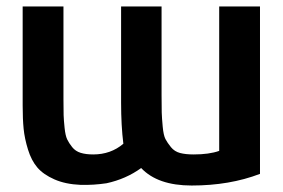

<svg xmlns="http://www.w3.org/2000/svg" viewBox="-20 -556 873 593"><path d="M50 -536H176V-249Q176 -216 176.5 -200.5Q177 -185 179.5 -161Q182 -137 187.5 -125.5Q193 -114 203 -101.5Q213 -89 229 -84Q245 -79 268 -79Q322 -79 361 -112Q354 -168 354 -239V-536H479V-263Q479 -225 479.5 -208.5Q480 -192 482.5 -165Q485 -138 491 -126.5Q497 -115 508 -101.5Q519 -88 536 -83.5Q553 -79 578 -79Q626 -79 657 -90V-536H783V-19Q689 17 572 17Q467 17 416 -37Q369 -3 309 10Q269 16 229 15Q182 13 148 -2Q114 -17 95.5 -38.5Q77 -60 66.5 -94Q56 -128 53 -158Q50 -188 50 -230Z"/></svg>

Font: Repo
Style: DemiBold
Weight: 600
Designer: Stefan Peev
Foundry: Context Ltd
Version: Version 001.000